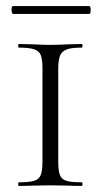

<svg xmlns="http://www.w3.org/2000/svg" viewBox="-20 -613 331 633"><path d="M249 -12Q252 -12 252 -6Q252 0 249 0Q222 0 207 -1L145 -2L86 -1Q70 0 42 0Q40 0 40 -6Q40 -12 42 -12Q77 -12 93 -17Q109 -22 114.5 -36.5Q120 -51 120 -81V-387Q120 -417 114.5 -431Q109 -445 92.5 -450.5Q76 -456 42 -456Q40 -456 40 -462Q40 -468 42 -468L86 -467Q124 -465 145 -465Q170 -465 208 -467L249 -468Q252 -468 252 -462Q252 -456 249 -456Q216 -456 200 -450Q184 -444 178 -429.5Q172 -415 172 -385V-81Q172 -50 177.5 -36Q183 -22 198.5 -17Q214 -12 249 -12ZM18 -580Q18 -593 23 -593H274Q279 -593 279 -580Q279 -567 274 -567H23Q21 -567 19.5 -571Q18 -575 18 -580Z"/></svg>

Font: Cormorant SC Light
Style: Regular
Weight: 300
Designer: Christian Thalmann (Catharsis Fonts)
Foundry: Catharsis Fonts
Version: Version 4.000